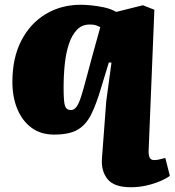

<svg xmlns="http://www.w3.org/2000/svg" viewBox="-20 -551 733 806"><path d="M604 80Q603 99 608 110Q613 121 627 121Q641 121 654.5 117Q668 113 674 112L693 187Q681 197 654.5 208.5Q628 220 596 227.5Q564 235 529 235Q459 235 431.5 201Q404 167 408 114L426 -126L448 -288L437 -289L404 -181Q384 -113 362.5 -70Q341 -27 306 -6.5Q271 14 207 14Q151 14 112 -15Q73 -44 52.5 -94Q32 -144 32 -207Q32 -308 69.5 -380.5Q107 -453 172 -492Q237 -531 319 -531Q337 -531 363 -528.5Q389 -526 417 -520Q445 -514 468 -501L580 -529L628 -510ZM278 -89Q291 -89 301 -102.5Q311 -116 320 -144Q329 -172 340.5 -215.5Q352 -259 368 -318L401 -437Q395 -440 389 -442.5Q383 -445 376 -446.5Q369 -448 356 -448Q324 -448 303 -426Q282 -404 269.5 -367Q257 -330 252 -282.5Q247 -235 247 -183Q247 -123 253 -106Q259 -89 278 -89Z"/></svg>

Font: Literata Black
Style: Italic
Weight: 900
Italic angle: -2°
Designer: Latin by Veronika Burian and Jose Scaglione. Greek by Irene Vlachou. Cyrillic by Vera Evstafieva
Foundry: TypeTogether
Version: Version 3.002